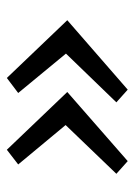

<svg xmlns="http://www.w3.org/2000/svg" viewBox="66 -498 402 575"><g transform="rotate(-90 267.5 -210.0)"><path d="M280 -210 73 -29 35 -63 181 -215 63 -357 107 -391ZM495 -210 287 -29 249 -63 395 -214 277 -357 322 -391Z"/></g></svg>

Font: Ysabeau Medium
Style: Italic
Weight: 500
Italic angle: -12°
Designer: Christian Thalmann (Catharsis Fonts)
Version: Version 0.003